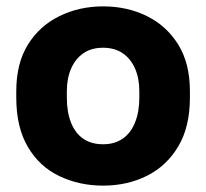

<svg xmlns="http://www.w3.org/2000/svg" viewBox="-20 -563 640 596"><path d="M300 13.2Q226.3 13.2 164.6 -16.2Q102.8 -45.5 66.7 -106.6Q30.5 -167.7 30.5 -260V-280Q30.5 -366.3 66.7 -424.6Q102.8 -482.8 164.6 -513Q226.3 -543.2 300 -543.2Q375 -543.2 436.1 -513Q497.2 -482.8 533.3 -424.6Q569.5 -366.3 569.5 -280V-260Q569.5 -169 533.3 -108.4Q497.2 -47.8 436.1 -17.3Q375 13.2 300 13.2ZM300 -115.2Q335.8 -115.2 360.9 -132.6Q386 -150 399.2 -182.9Q412.5 -215.8 412.5 -260V-280Q412.5 -319.8 399.2 -350.2Q386 -380.5 360.9 -397.7Q335.8 -414.8 300 -414.8Q263.7 -414.8 238.8 -397.7Q214 -380.5 200.8 -350.2Q187.5 -319.8 187.5 -280V-260Q187.5 -214.2 200.8 -181.6Q214 -149 238.8 -132.1Q263.7 -115.2 300 -115.2Z"/></svg>

Font: Golos Text
Style: Regular
Weight: 400
Designer: A.Korolkova, Vitaly Kuzmin
Foundry: ParaType Ltd
Version: Version 2.004